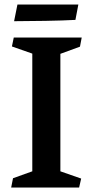

<svg xmlns="http://www.w3.org/2000/svg" viewBox="-20 -845 418 865"><path d="M125.5 -73.2V-603.5L33.7 -635.7L42 -675.8H348.1L340.3 -634.8L252 -602.5V-73.2L345.7 -40.5L336.4 0H30.3L38.6 -42ZM58.6 -824.7H333L319.8 -755.4Q265.6 -752.4 184.6 -751Q103.5 -749.5 43.5 -749.5Z"/></svg>

Font: Vesper Libre Medium
Style: Regular
Weight: 500
Designer: Robert Keller & Kimya Gandhi
Foundry: Mota Italic
Version: Version 1.058